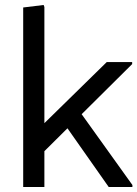

<svg xmlns="http://www.w3.org/2000/svg" viewBox="-20 -750 551 770"><path d="M113 -99V-212L408 -501H510V-493ZM73 0V-720L155 -730L158 -722V0ZM416 0 234 -259 291 -315 511 -8V0Z"/></svg>

Font: Fustat Medium
Style: Regular
Weight: 500
Designer: Mohamed Gaber, Khaled Hosny, Laura Garcia Mut
Foundry: Kief Type Foundry, Alif Type Foundry, Hard Type Foundry
Version: Version 1.007